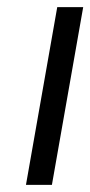

<svg xmlns="http://www.w3.org/2000/svg" viewBox="-20 -520 254 540"><path d="M141 -500H214L126 0H53Z"/></svg>

Font: Overused Grotesk
Style: Italic
Weight: 400
Italic angle: -10°
Version: Version 0.003